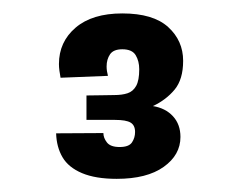

<svg xmlns="http://www.w3.org/2000/svg" viewBox="-20 -826 362 286"><path d="M153.8 -559.6Q122.4 -559.6 102.2 -568.1Q82 -576.6 73.1 -591.8Q64.2 -607 63.6 -627.4L134 -627.8Q134 -620.6 139.3 -613.8Q144.6 -607 158.2 -607Q172 -607 176.6 -613.9Q181.2 -620.8 181.2 -629.4Q181.2 -639.4 174.5 -643.4Q167.8 -647.4 151.4 -647.4Q147.2 -647.4 140.1 -647.4Q133 -647.4 124.9 -647.4Q116.8 -647.4 108.8 -647.4V-683.8Q121.4 -683.8 131.3 -684.1Q141.2 -684.4 150.2 -684.4Q161.8 -684.4 170 -687.1Q178.2 -689.8 182.8 -698Q187.4 -706.2 187.4 -722.8Q187.4 -735 182.1 -743.8Q176.8 -752.6 162.2 -752.6Q149 -752.6 143.9 -745.1Q138.8 -737.6 138.8 -727Q138.8 -723.6 139.3 -720.2Q139.8 -716.8 140.8 -713L70.2 -710.2Q69.2 -715.2 68.5 -720.7Q67.8 -726.2 67.8 -730.6Q67.8 -763.6 92.6 -784.8Q117.4 -806 162.2 -806Q208.2 -806 230.5 -785.7Q252.8 -765.4 252.8 -735.4Q252.8 -707.8 240.1 -692.5Q227.4 -677.2 207.8 -668Q226.4 -665 237.6 -652.9Q248.8 -640.8 248.8 -622Q248.8 -595.2 223.8 -577.4Q198.8 -559.6 153.8 -559.6Z"/></svg>

Font: Truculenta
Style: Regular
Weight: 400
Designer: Ivan Castro, Eva Sanz & Omnibus-Type Team
Foundry: Omnibus-Type
Version: Version 1.002